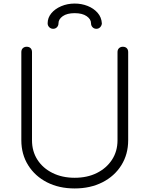

<svg xmlns="http://www.w3.org/2000/svg" viewBox="-20 -1044 841 1080"><path d="M400 16Q312 16 244.5 -18.5Q177 -53 138.5 -114.5Q100 -176 100 -255V-751Q100 -765 108.5 -773Q117 -781 130 -781Q144 -781 152 -773Q160 -765 160 -751V-255Q160 -193 190.5 -145.5Q221 -98 275.5 -71Q330 -44 400 -44Q471 -44 525 -71Q579 -98 610 -145.5Q641 -193 641 -255V-751Q641 -765 649.5 -773Q658 -781 671 -781Q685 -781 693 -773Q701 -765 701 -751V-255Q701 -176 662.5 -114.5Q624 -53 556 -18.5Q488 16 400 16ZM279 -882Q266 -882 257 -891Q248 -900 248 -913Q248 -944 268.5 -969Q289 -994 324 -1009Q359 -1024 400 -1024Q439 -1024 473 -1010.5Q507 -997 529 -972Q551 -947 553 -912Q552 -900 543.5 -891Q535 -882 522 -882Q509 -882 500.5 -891Q492 -900 492 -913Q492 -936 467.5 -953Q443 -970 400 -970Q357 -970 333 -953Q309 -936 309 -913Q309 -900 300.5 -891Q292 -882 279 -882Z"/></svg>

Font: ComfortaaLight
Style: Regular
Weight: 300
Designer: Johan Aakerlund
Foundry: Johan Aakerlund
Version: Version 3.104; ttfautohint (v1.8.1.43-b0c9)